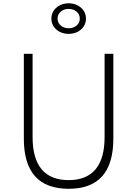

<svg xmlns="http://www.w3.org/2000/svg" viewBox="-20 -1160 854 1196"><path d="M407.5 16Q268 16 198.2 -62.2Q128.5 -140.5 128.5 -296V-825H183V-305.5Q183 -172.5 239.5 -105.2Q296 -38 407.5 -38Q518.5 -38 575 -105.2Q631.5 -172.5 631.5 -305.5V-825H686V-296Q686 -140.5 616.5 -62.2Q547 16 407.5 16ZM407.5 -949Q378 -949 353.5 -961Q329 -973 314.5 -994.8Q300 -1016.5 300 -1044Q300 -1072 314.5 -1093.5Q329 -1115 353.5 -1127.2Q378 -1139.5 408 -1139.5Q438 -1139.5 462.2 -1127.2Q486.5 -1115 501 -1093.5Q515.5 -1072 515.5 -1044Q515.5 -1016.5 501 -994.8Q486.5 -973 462 -961Q437.5 -949 407.5 -949ZM407.5 -984Q437.5 -984 457.2 -1001Q477 -1018 477 -1044Q477 -1070.5 457.2 -1087.5Q437.5 -1104.5 407.5 -1104.5Q378.5 -1104.5 358.5 -1087.5Q338.5 -1070.5 338.5 -1044Q338.5 -1018 358.5 -1001Q378.5 -984 407.5 -984Z"/></svg>

Font: Spartan Thin Light
Style: Regular
Weight: 300
Version: Version 1.004